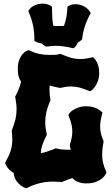

<svg xmlns="http://www.w3.org/2000/svg" viewBox="-20 -982 597 1028"><path d="M250 -445.8 249 -442.9Q234.9 -409.7 228.5 -382.6Q222.2 -355.5 222.2 -329.1Q222.2 -313.5 224.1 -297.9Q226.1 -282.2 230 -265.1L231 -261.2L229 -256.8Q214.8 -229 207.3 -207.3Q199.7 -185.5 198.2 -162.1Q208 -163.6 215.8 -165.5Q223.6 -167.5 231.2 -170.2Q238.8 -172.9 246.8 -175.8Q254.9 -178.7 265.1 -182.1Q267.6 -183.1 269.5 -183.8Q271.5 -184.6 273.9 -186L277.8 -188L282.2 -187Q297.9 -183.1 312 -181.6Q326.2 -180.2 339.8 -180.2H358.9Q357.9 -184.6 356.7 -189.2Q355.5 -193.8 354 -199.2V-207Q360.8 -228 364 -245.1Q367.2 -262.2 367.2 -278.8Q367.2 -297.9 362.5 -316.9Q357.9 -335.9 348.1 -360.8L346.2 -367.2L349.1 -372.1Q349.1 -372.6 354.5 -378.9Q359.9 -385.3 371.3 -392.8Q382.8 -400.4 400.9 -406.7Q418.9 -413.1 443.8 -413.1Q462.9 -413.1 477.8 -408.7Q492.7 -404.3 502.9 -398.7Q513.2 -393.1 518.6 -388.2Q523.9 -383.3 524.9 -382.8L528.8 -378.9L526.9 -373Q521.5 -352.1 518.8 -335.2Q516.1 -318.4 516.1 -303.2Q516.1 -284.7 520.5 -267.1Q524.9 -249.5 534.2 -227.1V-220.2Q530.3 -201.2 528.6 -184.6Q526.9 -168 526.9 -153.8Q526.9 -131.8 531.7 -110.8Q536.6 -89.8 547.9 -64L549.8 -60.1L548.8 -55.2Q548.3 -54.7 543.7 -46.1Q539.1 -37.6 527.1 -27.3Q515.1 -17.1 494.6 -8.5Q474.1 0 441.9 0Q426.3 0 414.1 -2.9Q401.9 -5.9 392.8 -10Q383.8 -14.2 377.4 -19.3Q371.1 -24.4 367.2 -28.8Q354.5 -24.9 341.6 -20Q328.6 -15.1 314.9 -8.8L311 -6.8L308.1 -7.8Q296.9 -7.8 286.1 -8.8Q275.4 -9.8 265.1 -9.8Q228.5 -9.8 193.8 -1.5Q159.2 6.8 126 23.9L121.1 25.9L117.2 24.9Q118.7 25.4 109.9 22Q101.1 18.6 89.4 9.5Q77.6 0.5 66.7 -15.4Q55.7 -31.2 53.2 -56.2Q40 -63.5 31.5 -72Q22.9 -80.6 17.8 -87.9Q12.7 -95.2 10.7 -100.3Q8.8 -105.5 8.8 -106L7.8 -110.8L9.8 -115.2Q19 -131.8 25.9 -146.5Q32.7 -161.1 37.1 -175Q41.5 -189 43.7 -203.4Q45.9 -217.8 45.9 -234.9Q45.9 -254.9 43 -279.8L43.9 -286.1Q56.6 -316.9 62.7 -343.3Q68.8 -369.6 68.8 -396Q68.8 -411.1 66.9 -427Q64.9 -442.9 62 -460L61 -464.8L63 -467.8Q74.2 -489.7 81.5 -508.1Q88.9 -526.4 92.8 -544.9Q85.4 -554.7 80.3 -571Q75.2 -587.4 75.2 -610.8Q75.2 -642.1 83.3 -661.9Q91.3 -681.6 101.3 -692.9Q111.3 -704.1 119.6 -708Q127.9 -711.9 128.9 -711.9L133.8 -713.9L138.2 -711.9Q163.6 -699.2 189.5 -693.6Q215.3 -688 244.1 -688Q255.9 -688 271.5 -688.2Q287.1 -688.5 299.8 -692.9L304.2 -693.8L308.1 -691.9Q336.9 -679.2 360.6 -672.6Q384.3 -666 409.2 -666Q424.3 -666 439.7 -668.2Q455.1 -670.4 472.2 -674.8L478 -675.8L481.9 -671.9Q482.4 -671.4 487.3 -666.5Q492.2 -661.6 497.3 -651.9Q502.4 -642.1 506.8 -627.2Q511.2 -612.3 511.2 -591.8V-584Q509.8 -562 503.2 -545.7Q496.6 -529.3 489.3 -518.8Q481.9 -508.3 475.8 -502.9Q469.7 -497.6 469.2 -497.1L462.9 -493.2L457 -495.1Q428.2 -507.3 405.5 -513.2Q382.8 -519 359.9 -519Q346.2 -519 332.5 -517.1Q318.8 -515.1 303.2 -511.2L295.9 -512.2Q281.7 -514.6 270 -517.8Q258.3 -521 246.1 -523.9Q245.1 -516.6 245.1 -509.8Q245.1 -502.9 245.1 -496.1Q245.1 -485.4 246.3 -474.1Q247.6 -462.9 250 -450.2ZM465.8 -911.6 462.9 -906.7Q444.8 -873.5 434.3 -841.1Q423.8 -808.6 419.9 -774.4V-771.5L417 -768.6Q407.7 -760.3 396 -753.4Q389.2 -736.3 377.9 -726.6L373 -723.6L367.7 -724.6Q343.8 -730.5 321 -733.6Q298.3 -736.8 275.9 -736.8Q264.6 -736.8 252.9 -735.4Q241.2 -733.9 230 -732.4L222.7 -734.4Q211.9 -740.2 203.6 -749.5Q184.1 -751 168.9 -760.7L162.6 -764.6L164.1 -770.5Q164.1 -807.6 157.2 -843.8Q150.4 -879.9 133.8 -916.5L131.8 -922.9L134.8 -927.7Q141.1 -937.5 149.9 -944.1Q158.7 -950.7 168.7 -954.8Q178.7 -959 188.7 -960.7Q198.7 -962.4 208 -962.4Q235.8 -962.4 254.9 -948.7L258.8 -945.8V-922.9Q258.8 -901.4 260.3 -881.8Q261.7 -862.3 265.6 -843.8Q273.4 -842.8 281 -842.8Q288.6 -842.8 296.9 -842.8Q303.7 -842.8 310.3 -842.8Q316.9 -842.8 322.8 -843.8Q331.1 -866.2 335.4 -890.6Q339.8 -915 340.8 -940.4L341.8 -946.8L346.7 -949.7Q362.8 -959.5 383.8 -959.5Q409.7 -959.5 431.6 -947Q453.6 -934.6 462.9 -916.5Z"/></svg>

Font: Hanalei Fill
Style: Regular
Weight: 400
Version: Version 1.000